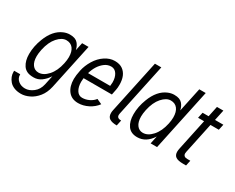

<svg xmlns="http://www.w3.org/2000/svg" viewBox="-118 -1203 2349 1916"><g transform="rotate(30 1056.5 -245.5)"><path d="M448.7 0Q432.1 73.7 393.1 122.3Q354 170.9 304.2 195.1Q254.4 219.2 208.3 219.2Q162.1 219.2 128.4 205.1Q94.7 190.9 75.2 168Q35.6 121.6 35.6 65.9Q35.6 57.1 36.1 53.2H106V58.1Q106 99.1 137.9 126Q169.9 152.8 217 152.8Q264.2 152.8 310.5 117.2Q356.9 81.5 371.1 16.1L393.6 -89.8Q362.8 -42.5 323.7 -14.2Q284.7 14.2 236.3 14.2Q188 14.2 159.4 0.2Q130.9 -13.7 114.3 -39.1Q81.1 -88.9 81.1 -167Q81.1 -254.9 116.2 -345.7Q168 -481 267.1 -522.9Q302.7 -538.1 337.9 -538.1Q373 -538.1 395.5 -529.5Q418 -521 431.6 -504.9Q456.5 -477.1 466.3 -432.6L485.8 -523.9H560.1ZM167 -263.2Q157.7 -217.8 157.7 -185.1Q157.7 -122.1 183.8 -86.9Q210 -51.8 253.4 -51.8Q310.1 -51.8 361.1 -108.6Q412.1 -165.5 432.6 -262.2Q441.4 -303.2 441.4 -336.9Q441.4 -400.9 414.1 -436.3Q386.7 -471.7 336.2 -471.7Q285.6 -471.7 236.8 -416.5Q188 -361.3 167 -263.2Z M686.5 -294.9H941.4Q944.8 -319.8 944.8 -336.9Q944.8 -393.6 920.9 -430.7Q897 -467.8 855.5 -467.8Q814 -467.8 779.3 -441.4Q713.9 -391.6 686.5 -294.9ZM672.9 -229Q669.9 -207.5 669.9 -186.5Q669.9 -127.4 693.1 -89.6Q716.3 -51.8 757.1 -51.8Q797.9 -51.8 836.4 -70.6Q875 -89.4 896.5 -118.7L955.6 -91.8Q920.4 -43.5 863.3 -14.6Q806.2 14.2 748.5 14.2Q672.9 14.2 632.6 -37.4Q592.3 -88.9 592.3 -174.3Q592.3 -214.8 605.5 -277.3Q618.7 -339.8 655.5 -400.9Q692.4 -461.9 747.1 -498Q801.8 -534.2 858.9 -534.2Q916 -534.2 950.7 -508.8Q1016.6 -460.9 1016.6 -351.1Q1016.6 -314.9 1011.7 -292.5Q1004.9 -260.3 999 -229Z M1161.6 -101.1Q1160.2 -92.8 1160.2 -86.4Q1160.2 -49.8 1209 -49.8L1195.3 14.2Q1140.1 14.2 1111.8 -3.9Q1083.5 -22 1083.5 -65.4Q1083.5 -82 1087.4 -99.1L1217.3 -710H1291Z M1728.5 -710H1802.7L1651.9 0H1577.6L1596.7 -89.8Q1529.8 14.2 1429.2 14.2Q1355 14.2 1319.6 -35.9Q1284.2 -85.9 1284.2 -167Q1284.2 -254.9 1319.3 -345.7Q1371.1 -481 1470.2 -522.9Q1505.9 -538.1 1541 -538.1Q1576.2 -538.1 1598.6 -529.5Q1621.1 -521 1634.8 -504.9Q1659.7 -477.1 1669.4 -432.6ZM1370.1 -263.2Q1360.8 -217.8 1360.8 -185.1Q1360.8 -122.1 1387 -86.9Q1413.1 -51.8 1456.5 -51.8Q1513.2 -51.8 1564.2 -108.6Q1615.2 -165.5 1635.7 -262.2Q1644.5 -303.2 1644.5 -336.9Q1644.5 -400.9 1617.2 -436.3Q1589.8 -471.7 1539.3 -471.7Q1488.8 -471.7 1439.9 -416.5Q1391.1 -361.3 1370.1 -263.2Z M1929.2 -458H1859.9L1874 -523.9H1943.4L1969.2 -646H2043L2017.1 -523.9H2113.3L2099.1 -458H2002.9L1928.2 -105Q1925.8 -94.2 1925.8 -86.9Q1925.8 -47.9 1973.1 -47.9H2007.3L1994.1 14.2H1960Q1900.9 14.2 1874.8 -3.7Q1848.6 -21.5 1848.6 -61Q1848.6 -78.6 1854 -103Z"/></g></svg>

Font: Tuffy
Style: Italic
Weight: 400
Italic angle: -12°
Designer: Thatcher Ulrich, Karoly Barta and Michael Everson
Version: Version 001.271